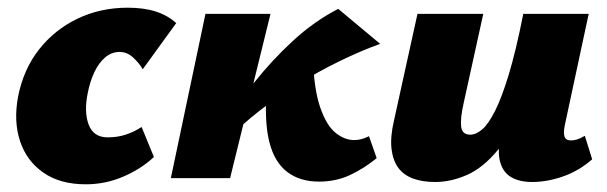

<svg xmlns="http://www.w3.org/2000/svg" viewBox="-20 -463 1578 499"><path d="M203 16Q136 16 92.5 -14.5Q49 -45 32 -96.5Q15 -148 27 -212Q41 -283 81.5 -334.5Q122 -386 181.5 -414.5Q241 -443 312 -443Q354 -443 385 -433Q416 -423 438 -403L351 -283Q341 -300 325.5 -314Q310 -328 291 -328Q270 -328 253.5 -314Q237 -300 225.5 -276Q214 -252 208 -221Q198 -172 210.5 -139Q223 -106 260 -106Q286 -106 308 -113.5Q330 -121 348 -133L380 -55Q347 -24 300.5 -4Q254 16 203 16Z M572 -101 548 -123Q591 -186 639 -246.5Q687 -307 742 -357.5Q797 -408 859 -440L968 -349Q918 -331 863.5 -304.5Q809 -278 755.5 -245Q702 -212 655 -175.5Q608 -139 572 -101ZM424 0 514 -427H683L578 0ZM809 9Q759 9 726 -16.5Q693 -42 680 -94Q667 -146 673 -226L793 -314Q796 -230 812.5 -183Q829 -136 852.5 -117.5Q876 -99 900 -99Q906 -99 912.5 -100Q919 -101 926 -103.5Q933 -106 939 -109L959 -52Q926 -25 889.5 -8Q853 9 809 9Z M1111 10Q1078 10 1053.5 1Q1029 -8 1015 -27Q1001 -46 997.5 -76.5Q994 -107 1004 -150L1065 -427H1236L1185 -195Q1176 -155 1178.5 -134Q1181 -113 1202 -113Q1217 -113 1233 -126.5Q1249 -140 1266.5 -174.5Q1284 -209 1302.5 -270Q1321 -331 1340 -427H1408Q1382 -293 1348 -207.5Q1314 -122 1275 -74.5Q1236 -27 1194 -8.5Q1152 10 1111 10ZM1363 10Q1331 10 1309.5 -2Q1288 -14 1280 -41.5Q1272 -69 1282 -117L1345 -427H1510L1448 -138Q1444 -119 1447 -108.5Q1450 -98 1464 -98Q1471 -98 1479.5 -100.5Q1488 -103 1500 -110L1519 -49Q1485 -19 1443.5 -4.5Q1402 10 1363 10Z"/></svg>

Font: Ysabeau Black
Style: Italic
Weight: 900
Italic angle: -12°
Version: Version 2.000;gftools[0.9.27.dev2+g8671c4b]